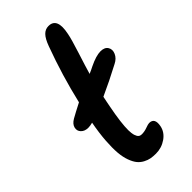

<svg xmlns="http://www.w3.org/2000/svg" viewBox="-241 -844 890 890"><g transform="rotate(-45 204.0 -398.5)"><path d="M211.9 -13.2Q193.8 -13.2 179 -15.9Q164.1 -18.6 148.2 -27.1Q132.3 -35.6 121.1 -49.3Q109.9 -63 101.1 -86.9Q92.3 -110.8 89.6 -142.8Q86.9 -174.8 90.1 -220.9Q93.3 -267.1 104 -324.2Q87.4 -319.8 75.2 -319.8Q52.2 -319.8 39.3 -333.3Q26.4 -346.7 30.8 -365.2Q35.2 -383.8 58.1 -397Q83 -411.1 127.9 -434.1Q161.1 -576.7 212.9 -716.8Q226.1 -752.9 241.5 -768.6Q256.8 -784.2 277.8 -784.2Q334.5 -784.2 315.9 -694.8Q310.5 -665.5 288.3 -596.7Q266.1 -527.8 255.9 -492.2Q275.4 -500.5 289.1 -507.8Q336.4 -530.8 365.2 -530.8Q392.6 -530.8 402.8 -513.9Q413.1 -497.1 403.6 -475.8Q394 -454.6 370.1 -442.9Q297.4 -404.3 226.1 -372.1Q225.1 -365.7 221.2 -348.4Q217.3 -331.1 215.8 -320.8Q206.5 -273.4 202.1 -238Q197.8 -202.6 198 -180.9Q198.2 -159.2 202.6 -146Q207 -132.8 213.4 -127.9Q219.7 -123 229 -123Q247.1 -123 264.9 -129.6Q282.7 -136.2 290 -136.2Q325.7 -136.2 316.9 -88.9Q310.5 -55.7 280 -34.4Q249.5 -13.2 211.9 -13.2Z"/></g></svg>

Font: Shantell Sans Bouncy
Style: Italic
Weight: 500
Italic angle: -11.31°
Designer: Stephen Nixon, Anya Danilova, Shantell Martin
Foundry: Arrow Type
Version: Version 1.006;[9816181b4]